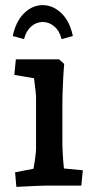

<svg xmlns="http://www.w3.org/2000/svg" viewBox="-20 -726 366 751"><path d="M39 -52 111 -66Q121 -122 121 -146V-343Q121 -362 113 -420L36 -433L42 -494H211L231 -476Q228 -442 226 -394.5Q224 -347 224 -313V-176Q224 -127 230 -67L304 -60L298 0H158Q139 0 44 5ZM147 -640Q122 -640 102 -622.5Q82 -605 74 -573L30 -585Q42 -643 74.5 -674.5Q107 -706 147 -706Q187 -706 220 -674.5Q253 -643 265 -585L221 -573Q213 -605 192.5 -622.5Q172 -640 147 -640Z"/></svg>

Font: Andada Pro SemiBold
Style: Regular
Weight: 600
Designer: Carolina Giovagnoli
Foundry: Huerta Tipografica
Version: Version 3.005